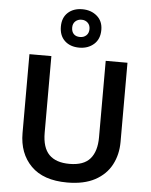

<svg xmlns="http://www.w3.org/2000/svg" viewBox="-64 -1053 876 1116"><g transform="rotate(5 373.5 -495.5)"><path d="M659 -252Q659 -178 627.5 -118.5Q596 -59 532 -24.5Q468 10 370 10Q231 10 159 -62.5Q87 -135 87 -254V-714H215V-267Q215 -180 255 -139.5Q295 -99 374 -99Q457 -99 494.5 -142.5Q532 -186 532 -268V-714H659ZM372 -777Q319 -777 287 -807Q255 -837 255 -890Q255 -942 287 -971.5Q319 -1001 371 -1001Q422 -1001 456.5 -971.5Q491 -942 491 -891Q491 -837 457 -807Q423 -777 372 -777ZM371 -839Q393 -839 407.5 -852.5Q422 -866 422 -890Q422 -913 407.5 -926.5Q393 -940 372 -940Q350 -940 335.5 -926.5Q321 -913 321 -890Q321 -866 334 -852.5Q347 -839 371 -839Z"/></g></svg>

Font: Noto Sans Tangsa SemiBold
Style: Regular
Weight: 600
Version: Version 1.504